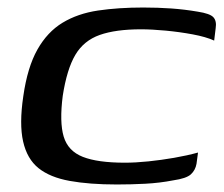

<svg xmlns="http://www.w3.org/2000/svg" viewBox="-20 -484 595 511"><path d="M42 -228Q53 -305 79.5 -352Q106 -399 146.5 -423.5Q187 -448 241 -456Q295 -464 361 -464Q400 -464 435.5 -461.5Q471 -459 506 -453Q539 -448 548 -438Q557 -428 554 -409L550 -376Q528 -386 493 -392.5Q458 -399 421 -402.5Q384 -406 355 -406Q288 -406 245.5 -391Q203 -376 180.5 -338Q158 -300 147 -229Q138 -159 149.5 -120.5Q161 -82 200.5 -66.5Q240 -51 312 -51Q341 -51 375 -54.5Q409 -58 443.5 -64Q478 -70 507 -78L503 -48Q500 -31 488 -20Q476 -9 441 -4Q405 3 367 5Q329 7 291 7Q218 7 165.5 -2.5Q113 -12 82.5 -36.5Q52 -61 41.5 -107.5Q31 -154 42 -228Z"/></svg>

Font: Genos Medium
Style: Italic
Weight: 500
Italic angle: -8°
Designer: Robert E. Leuschke
Foundry: Robert E. Leuschke
Version: Version 1.010